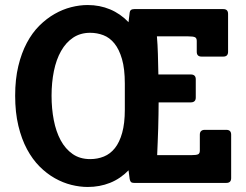

<svg xmlns="http://www.w3.org/2000/svg" viewBox="-20 -724 975 760"><path d="M474.1 -290V-393.1Q474.1 -451.7 462.9 -490.2Q451.7 -528.8 432.9 -552Q414.1 -575.2 389.2 -584.7Q364.3 -594.2 336.9 -594.2Q298.3 -594.2 269.5 -575Q240.7 -555.7 221.7 -522Q202.6 -488.3 193.4 -442.9Q184.1 -397.5 184.1 -345.2Q184.1 -293.9 192.9 -248.5Q201.7 -203.1 220.2 -168.7Q238.8 -134.3 267.6 -114.3Q296.4 -94.2 336.9 -94.2Q366.2 -94.2 391.4 -104.5Q416.5 -114.7 434.8 -137.7Q453.1 -160.6 463.6 -198.2Q474.1 -235.8 474.1 -290ZM895 -19Q895 0 876 0H511.2Q500.5 0 497.3 -4.9Q494.1 -9.8 493.2 -16.1L488.8 -49.8Q456.5 -16.6 415.5 -0.2Q374.5 16.1 327.1 16.1Q295.9 16.1 262.5 7.8Q229 -0.5 197 -18.6Q165 -36.6 136.7 -64.9Q108.4 -93.3 86.9 -133.3Q65.4 -173.3 52.7 -226.1Q40 -278.8 40 -345.2Q40 -410.6 52.5 -462.4Q64.9 -514.2 86.2 -554.2Q107.4 -594.2 136 -622.6Q164.6 -650.9 196.3 -668.9Q228 -687 261.7 -695.6Q295.4 -704.1 327.1 -704.1Q374.5 -704.1 415.5 -687Q456.5 -669.9 488.8 -636.2Q489.3 -642.6 490.2 -648.9Q491.2 -654.3 491.7 -660.9Q492.2 -667.5 493.2 -673.8Q494.6 -688 511.2 -688H863.8Q882.8 -688 882.8 -668.9V-519Q882.8 -500 863.8 -500H777.8Q758.8 -500 758.8 -519V-562Q758.8 -572.8 752.2 -576.4Q745.6 -580.1 724.6 -580.1H601.1Q604 -546.4 605 -510.3Q606 -474.1 606.9 -429.2H735.8Q744.6 -429.2 749.8 -424.6Q754.9 -419.9 754.9 -410.2V-337.9Q754.9 -328.1 749.8 -323.5Q744.6 -318.8 735.8 -318.8H607.9Q607.9 -297.4 607.4 -270.8Q606.9 -244.1 606.2 -216.1Q605.5 -188 604.2 -160.6Q603 -133.3 602.1 -109.9H737.3Q757.3 -109.9 764.2 -113.3Q771 -116.7 771 -127.9V-190.9Q771 -200.7 776.1 -205.3Q781.2 -210 790 -210H876Q895 -210 895 -190.9Z"/></svg>

Font: New Telegraph
Style: Bold
Weight: 700
Designer: Frank Baranowski
Foundry: Frank Baranowski
Version: Version 3.001